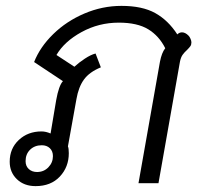

<svg xmlns="http://www.w3.org/2000/svg" viewBox="-20 -623 688 653"><path d="M13 -73Q13 -118 44 -147Q75 -176 121 -176Q136 -176 152 -169L171 -282Q180 -332 194 -347L96 -412Q116 -463 161 -507Q206 -551 267 -577Q328 -603 393 -603Q464 -603 508 -578.5Q552 -554 583 -506Q590 -513 599 -513Q610 -513 621 -502Q625 -498 628 -491Q631 -484 631 -479Q631 -471 627.5 -466Q624 -461 616 -453Q607 -445 601 -436.5Q595 -428 592 -413L519 0H451L524 -413Q530 -444 542 -459Q521 -501 484 -523.5Q447 -546 384 -546Q316 -546 257.5 -514Q199 -482 172 -436L233 -396Q248 -410 268.5 -423.5Q289 -437 305 -441L323 -394Q284 -378 265.5 -352.5Q247 -327 240 -286L211 -125Q214 -119 214 -102Q214 -55 183.5 -22.5Q153 10 101 10Q62 10 37.5 -13.5Q13 -37 13 -73ZM160 -92Q160 -109 149.5 -119Q139 -129 122 -129Q98 -129 82.5 -114Q67 -99 67 -75Q67 -58 78 -48Q89 -38 106 -38Q129 -38 144.5 -54Q160 -70 160 -92Z"/></svg>

Font: Niramit Light
Style: Italic
Weight: 300
Italic angle: -10°
Designer: Katatrad Aksorn Co.,Ltd.
Foundry: Cadson Demak Co.,Ltd.
Version: Version 1.000; ttfautohint (v1.6)